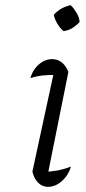

<svg xmlns="http://www.w3.org/2000/svg" viewBox="-20 -721 333 747"><path d="M162 -23 149 -52Q178 -53 204.5 -58Q231 -63 256 -73Q249 -49 235 -31.5Q221 -14 203.5 -4Q186 6 167 6Q145 6 129 -9.5Q113 -25 106 -53L194 -460L205 -429Q170 -430 146.5 -427.5Q123 -425 98 -417Q105 -440 118 -456.5Q131 -473 148 -482Q165 -491 183 -491Q204 -491 220 -478.5Q236 -466 246 -441ZM255 -701Q268 -688 278 -671Q288 -654 290 -636Q278 -622 261.5 -612Q245 -602 227 -600Q213 -612 203 -629Q193 -646 189 -663Q202 -678 219 -687.5Q236 -697 255 -701Z"/></svg>

Font: Piazzolla 8pt ExtraLight
Style: Italic
Weight: 250
Italic angle: -11.3°
Designer: Juan Pablo del Peral
Foundry: Huerta Tipografica
Version: Version 2.001